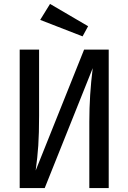

<svg xmlns="http://www.w3.org/2000/svg" viewBox="-20 -960 655 980"><path d="M80.5 0V-706.7H179.5V-368.7Q179.5 -278.5 175.4 -217.2Q171.3 -155.9 162.1 -89.7L409.2 -706.7H534.9V0H435.9V-337.9Q435.9 -475.9 453.3 -612.3L208.2 0ZM185.1 -858.5 235.4 -940 429.7 -826.2 401.5 -774.4Z"/></svg>

Font: Fira Code Fixed Retina
Style: Regular
Weight: 450
Monospace: yes
Designer: Carrois Corporate, Edenspiekermann AG, Nikita Prokopov
Foundry: Carrois Corporate, Edenspiekermann AG, Nikita Prokopov
Version: Version 5.002